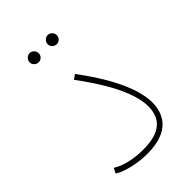

<svg xmlns="http://www.w3.org/2000/svg" viewBox="-194 -706 788 788"><g transform="rotate(-45 200.0 -312.0)"><path d="M237 -576C251 -576 263 -588 263 -602C263 -617 251 -629 237 -629C222 -629 210 -617 210 -602C210 -588 222 -576 237 -576ZM132 -576C146 -576 158 -588 158 -602C158 -617 146 -629 132 -629C117 -629 105 -617 105 -602C105 -588 117 -576 132 -576ZM32 -30C68 -7 130 5 183 5C313 5 345 -66 345 -130C345 -190 315 -287 203 -437L183 -423C296 -271 322 -184 322 -130C322 -63 285 -19 182 -19C142 -19 83 -26 43 -52Z"/></g></svg>

Font: Noto Sans Arabic UI Th
Style: Regular
Weight: 100
Designer: Monotype Design Team, Nadine Chahine and Nizar Qandah
Foundry: Monotype Imaging Inc.
Version: Version 2.010